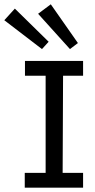

<svg xmlns="http://www.w3.org/2000/svg" viewBox="-78 -872 443 892"><path d="M38 -589H308V-520H215L213 -69H308V0H37V-69H134V-520H38ZM158 -852 284 -672 247 -644 99 -808ZM-9 -832 148 -678 117 -644 -58 -778Z"/></svg>

Font: Podkova
Style: Regular
Weight: 400
Designer: Ilya Yudin
Foundry: Cyreal (www.cyreal.org)
Version: Version 2.103